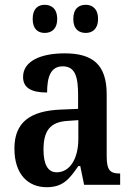

<svg xmlns="http://www.w3.org/2000/svg" viewBox="-20 -769 550 799"><path d="M337 -632C363 -632 388 -647 388 -690C388 -734 363 -749 337 -749C309 -749 285 -734 285 -690C285 -647 309 -632 337 -632ZM166 -632C193 -632 218 -647 218 -690C218 -734 193 -749 166 -749C139 -749 116 -734 116 -690C116 -647 139 -632 166 -632ZM174 10C242 10 268 -23 306 -78H314L330 0H480V-47H477C437 -47 424 -63 424 -118V-376C424 -501 365 -547 249 -547C150 -547 76 -515 76 -449C76 -404 109 -384 176 -384C176 -449 191 -493 241 -493C294 -493 305 -447 305 -373V-316L234 -313C104 -308 40 -259 40 -151C40 -41 99 10 174 10ZM216 -52C178 -52 161 -87 161 -146C161 -222 186 -262 263 -266L306 -269V-191C306 -109 271 -52 216 -52Z"/></svg>

Font: Noto Serif Tamil Condensed SemiBold
Style: Italic
Weight: 600
Width: 3
Italic angle: -12°
Designer: Indian Type Foundry, Tom Grace, and the Monotype Design Team
Foundry: Monotype Imaging Inc.
Version: Version 2.003